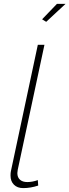

<svg xmlns="http://www.w3.org/2000/svg" viewBox="-20 -960 356 985"><path d="M217 -848 196 -861 272 -940H316ZM34 -59Q34 -74 36 -82L174 -730H208L71 -89Q69 -77 69 -72Q69 -50 82.5 -38Q96 -26 120 -26Q146 -26 174 -36L176 -8Q137 5 99 5Q69 5 51.5 -12.5Q34 -30 34 -59Z"/></svg>

Font: Raleway-v4020 ExtraLight
Style: Italic
Weight: 275
Italic angle: -12°
Designer: Matt McInerney, Pablo Impallari, Rodrigo Fuenzalida
Foundry: Matt McInerney, Pablo Impallari, Rodrigo Fuenzalida
Version: Version 4.020;PS 004.020;hotconv 1.0.88;makeotf.lib2.5.64775